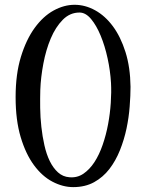

<svg xmlns="http://www.w3.org/2000/svg" viewBox="-20 -764 632 798"><path d="M290 -744.1Q334 -744.1 375.5 -721.2Q417 -698.2 449.2 -654.8Q481.4 -611.3 501.5 -547.9Q521.5 -484.4 522.5 -403.3Q522.5 -367.2 519 -321.8Q515.6 -276.4 505.9 -230Q496.1 -183.6 478.5 -139.6Q460.9 -95.7 434.6 -61.5Q408.2 -27.3 371.1 -6.8Q334 13.7 284.2 13.7Q241.2 13.7 198.2 -8.8Q155.3 -31.2 121.1 -77.6Q86.9 -124 65.9 -194.3Q44.9 -264.6 44.9 -360.4Q44.9 -456.1 66.9 -527.8Q88.9 -599.6 124 -647.9Q159.2 -696.3 202.6 -720.2Q246.1 -744.1 290 -744.1ZM268.6 -27.3Q300.8 -24.4 326.7 -42Q352.5 -59.6 372.6 -90.3Q392.6 -121.1 406.7 -162.1Q420.9 -203.1 429.2 -247.6Q437.5 -292 440.4 -336.4Q443.4 -380.9 441.4 -418.9Q438.5 -469.7 427.2 -521.5Q416 -573.2 398.4 -615.7Q380.9 -658.2 358.4 -685.1Q335.9 -711.9 310.5 -711.9Q270.5 -711.9 240.7 -681.6Q210.9 -651.4 190.9 -604Q170.9 -556.6 160.2 -499.5Q149.4 -442.4 147.5 -390.6Q146.5 -355.5 147 -315.9Q147.5 -276.4 151.9 -236.8Q156.2 -197.3 164.6 -160.2Q172.9 -123 187 -94.2Q201.2 -65.4 221.2 -47.4Q241.2 -29.3 268.6 -27.3Z"/></svg>

Font: Mystery Quest
Style: Regular
Weight: 400
Designer: Squid
Foundry: Font Diner, Inc DBA Sideshow
Version: Version 1.000